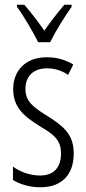

<svg xmlns="http://www.w3.org/2000/svg" viewBox="-20 -785 366 815"><path d="M142 -606H193C216 -653 254 -714 284 -756V-765H253C219 -724 198 -697 168 -655C141 -694 108 -737 83 -765H52V-756C81 -717 118 -653 142 -606ZM293 -134C293 -218 245 -252 179 -294C116 -333 88 -357 88 -408C88 -463 124 -495 179 -495C212 -495 244 -485 269 -467L291 -511C259 -531 221 -542 179 -542C88 -542 36 -485 36 -407C36 -327 84 -290 151 -248C211 -213 239 -189 239 -133C239 -74 208 -40 150 -40C107 -40 64 -56 35 -78V-21C61 -5 102 10 151 10C243 10 293 -44 293 -134Z"/></svg>

Font: Noto Sans Armenian ExtraCondensed Light
Style: Regular
Weight: 300
Width: 2
Designer: Monotype Design Team
Foundry: Monotype Imaging Inc.
Version: Version 2.008